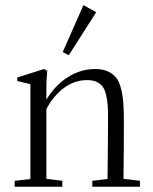

<svg xmlns="http://www.w3.org/2000/svg" viewBox="-20 -708 579 728"><path d="M240.7 -498.5 217.8 -510.7 296.4 -688.5 344.7 -661.6ZM35.6 0V-22.5L95.2 -29.3V-388.7L45.4 -400.9V-414.1L147 -446.3L159.2 -439.5Q155.8 -404.3 155.8 -372.1V-330.1Q188.5 -384.8 237.3 -415.5Q286.1 -446.3 340.3 -446.3Q368.7 -446.3 388.4 -437.5Q408.2 -428.7 420.2 -413.8Q432.1 -398.9 438.7 -372.8Q445.3 -346.7 447.5 -318.4Q449.7 -290 449.7 -248.5Q449.7 -136.7 448.2 -29.8L510.7 -22.5V0H330.1V-22.5L387.7 -29.3Q389.6 -180.7 389.6 -260.7Q389.6 -290.5 388.2 -310.1Q386.7 -329.6 382.1 -349.1Q377.4 -368.7 369.1 -379.6Q360.8 -390.6 346.2 -397.5Q331.5 -404.3 310.5 -404.3Q264.2 -404.3 224.4 -376Q184.6 -347.7 155.8 -294.4V-29.8L216.3 -22.5V0Z"/></svg>

Font: Elstob Light
Style: Regular
Weight: 300
Designer: Peter S. Baker
Version: Version 1.015